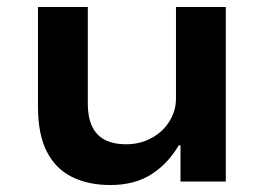

<svg xmlns="http://www.w3.org/2000/svg" viewBox="-20 -521 758 551"><path d="M297 10Q233 10 186 -13.5Q139 -37 114 -86.5Q89 -136 89 -214V-501H232V-223Q232 -185 244 -159Q256 -133 280.5 -120Q305 -107 342 -107Q383 -107 416 -125.5Q449 -144 467 -174Q485 -204 485 -238V-501H628V0H498V-104H493Q462 -51 414 -20.5Q366 10 297 10Z"/></svg>

Font: Nunito Sans 7pt SemiExpanded
Style: Bold
Weight: 700
Width: 6
Designer: Vernon Adams
Foundry: Vernon Adams
Version: Version 3.101;gftools[0.9.27]